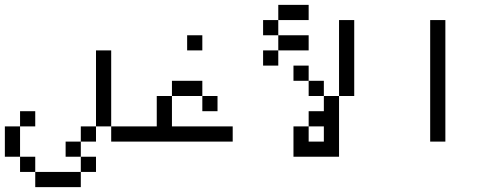

<svg xmlns="http://www.w3.org/2000/svg" viewBox="-20 -770 2040 790"><path d="M375 -62.5V-125H312.5V-62.5H125V0H312.5V-62.5ZM500 -187.5V-250H437.5V-187.5ZM125 -250V-312.5H62.5V-250H0Q0 -250 0 -125H62.5V-62.5H125V-125H62.5Q62.5 -125 62.5 -250ZM312.5 -125V-187.5H250V-125ZM312.5 -187.5H375V-250H312.5ZM375 -250H437.5V-562.5H375Z M937.5 -187.5V-250H687.5Q687.5 -250 687.5 -375H625Q625 -375 625 -250H500V-187.5ZM875 -312.5V-375H812.5V-312.5ZM812.5 -562.5V-625H750V-562.5ZM687.5 -375H812.5V-437.5H687.5Z M1250 -562.5V-625H1125V-562.5H1062.5V-500H1125V-562.5ZM1250 -687.5V-750H1125V-687.5H1062.5V-625H1125V-687.5ZM1187.5 -250Q1187.5 -250 1187.5 -125H1375Q1375 -125 1375 -375H1312.5V-312.5H1250V-250ZM1250 -187.5V-250H1312.5V-187.5ZM1312.5 -375V-437.5H1250V-375ZM1375 -375H1437.5V-687.5H1375ZM1250 -437.5V-500H1187.5V-437.5Z M1750 -687.5Q1750 -687.5 1750 -187.5H1812.5Q1812.5 -187.5 1812.5 -687.5Z"/></svg>

Font: Unifont
Style: Regular
Weight: 500
Version: Version 15.1.04